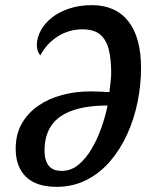

<svg xmlns="http://www.w3.org/2000/svg" viewBox="-20 -700 607 746"><path d="M199 26Q150 26 115 10Q80 -6 60.5 -39.5Q41 -73 41 -123Q41 -178 64.5 -219.5Q88 -261 128.5 -289Q169 -317 221.5 -331Q274 -345 333 -345Q346 -345 367.5 -344Q389 -343 405 -342Q408 -366 410 -384.5Q412 -403 412 -418Q412 -468 403 -506Q394 -544 370 -565Q346 -586 300 -586Q248 -586 204.5 -558.5Q161 -531 137 -485Q123 -499 123 -527Q124 -555 139 -582.5Q154 -610 182 -632Q210 -654 249.5 -667Q289 -680 337 -680Q429 -680 478.5 -617.5Q528 -555 528 -435Q528 -370 514.5 -303.5Q501 -237 474 -178Q447 -119 407.5 -73Q368 -27 315.5 -0.5Q263 26 199 26ZM220 -36Q256 -36 285 -60Q314 -84 336.5 -122.5Q359 -161 374.5 -205.5Q390 -250 398 -290Q316 -290 261 -270.5Q206 -251 179.5 -212Q153 -173 153 -115Q153 -77 169 -56.5Q185 -36 220 -36Z"/></svg>

Font: Sansita Swashed Light
Style: Regular
Weight: 400
Version: Version 1.003